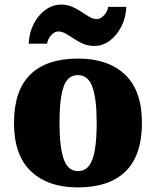

<svg xmlns="http://www.w3.org/2000/svg" viewBox="-20 -806 680 836"><path d="M318 10Q189 10 115 -60Q41 -130 41 -271Q41 -412 112 -481.5Q183 -551 321 -551Q450 -551 524 -481.5Q598 -412 598 -271Q598 -130 527 -60Q456 10 318 10ZM320 -61Q350 -61 368 -85Q386 -109 393.5 -156Q401 -203 401 -271Q401 -375 382.5 -427Q364 -479 319 -479Q274 -479 256.5 -427Q239 -375 239 -271Q239 -168 257 -114.5Q275 -61 320 -61ZM391 -606Q364 -606 342 -615.5Q320 -625 301.5 -637.5Q283 -650 266.5 -659.5Q250 -669 234 -669Q217 -669 202.5 -652.5Q188 -636 185 -616H105Q107 -664 127 -702.5Q147 -741 178.5 -763.5Q210 -786 246 -786Q273 -786 294.5 -776.5Q316 -767 334.5 -754.5Q353 -742 369.5 -732.5Q386 -723 402 -723Q418 -723 433 -739.5Q448 -756 451 -776H530Q528 -728 508 -689.5Q488 -651 457.5 -628.5Q427 -606 391 -606Z"/></svg>

Font: Noto Serif Khmer Black
Style: Regular
Weight: 900
Version: Version 2.003